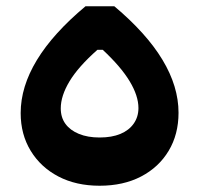

<svg xmlns="http://www.w3.org/2000/svg" viewBox="-20 -593 636 613"><path d="M253 -573H345Q550 -401 550 -233Q550 -164 518.5 -111.5Q487 -59 430.5 -29.5Q374 0 298 0Q223 0 166.5 -29.5Q110 -59 78 -111.5Q46 -164 46 -232Q46 -400 253 -573ZM291 -434Q230 -380 202 -333.5Q174 -287 174 -247Q174 -218 189 -197.5Q204 -177 232 -165.5Q260 -154 298 -154Q337 -154 364.5 -165.5Q392 -177 407 -198.5Q422 -220 422 -248Q422 -287 394 -333.5Q366 -380 308 -434Z"/></svg>

Font: Alexandria SemiBold
Style: Regular
Weight: 600
Designer: Mohamed Gaber
Foundry: Kief Type Foundry
Version: Version 5.100